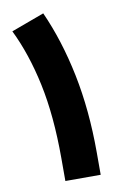

<svg xmlns="http://www.w3.org/2000/svg" viewBox="-79 -713 475 758"><g transform="rotate(-10 159.0 -333.5)"><path d="M149.4 -667Q203.1 -547.9 232.7 -403.3Q262.2 -258.8 262.2 -90.3V0H120.6V-91.8Q120.6 -261.2 93.3 -389.9Q65.9 -518.6 17.1 -618.2Z"/></g></svg>

Font: Vazir Black FD-WOL-UI
Style: Black-FD-WOL-UI
Weight: 900
Designer: Saber Rastikerdar
Foundry: Saber Rastikerdar
Version: Version 30.0.0